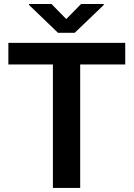

<svg xmlns="http://www.w3.org/2000/svg" viewBox="-20 -921 655 941"><path d="M593.8 -710.9V-605H373V0H239.3V-605H21V-710.9ZM232.4 -901.4 304.7 -827.6 377.4 -901.4H488.3V-896.5L346.2 -760.3H264.2L122.1 -897V-901.4Z"/></svg>

Font: Vazirmatn UI FD SemiBold
Style: Regular
Weight: 600
Designer: Saber Rastikerdar
Foundry: Saber Rastikerdar
Version: Version 33.003